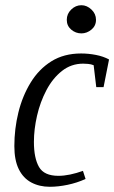

<svg xmlns="http://www.w3.org/2000/svg" viewBox="-20 -707 438 736"><path d="M171 9Q131 9 100 -7.5Q69 -24 52 -58.5Q35 -93 35 -147Q35 -213 50.5 -276Q66 -339 97.5 -390.5Q129 -442 177 -472Q225 -502 291 -502Q319 -502 347.5 -496.5Q376 -491 398 -479L377 -373H349L339 -457Q329 -461 318 -462Q307 -463 299 -463Q253 -463 217.5 -435Q182 -407 158 -361.5Q134 -316 122 -263.5Q110 -211 110 -163Q110 -101 129.5 -67Q149 -33 204 -33Q225 -33 249 -38Q273 -43 298 -52L308 -21Q275 -6 239 1.5Q203 9 171 9ZM292 -579Q270 -579 253 -593.5Q236 -608 236 -631Q236 -654 253 -670.5Q270 -687 292 -687Q313 -687 330.5 -670.5Q348 -654 348 -631Q348 -608 330.5 -593.5Q313 -579 292 -579Z"/></svg>

Font: Manuale Light
Style: Italic
Weight: 300
Italic angle: -11°
Version: Version 1.002